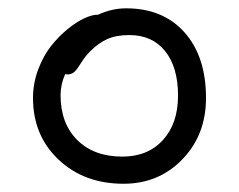

<svg xmlns="http://www.w3.org/2000/svg" viewBox="-20 -487 580 466"><path d="M279.8 -41Q184.1 -41 122.1 -99.6Q60.1 -158.2 60.1 -249Q60.1 -284.7 72.5 -317.9Q85 -351.1 103.5 -374.8Q122.1 -398.4 144 -416.3Q166 -434.1 185.3 -442.9Q204.6 -451.7 217.8 -451.2Q251.5 -466.8 286.1 -466.8Q376 -466.8 428 -408.2Q480 -349.6 480 -249Q480 -159.7 422.6 -100.3Q365.2 -41 279.8 -41ZM127 -255.9Q127 -187.5 167.5 -147.2Q208 -106.9 276.9 -106.9Q338.9 -106.9 375.5 -147.2Q412.1 -187.5 412.1 -254.9Q412.1 -323.7 380.9 -362.8Q349.6 -401.9 293.9 -401.9Q262.2 -401.9 240.7 -392.3Q219.2 -382.8 199.2 -362.8Q187 -350.6 177.2 -335Q167.5 -319.3 161.1 -313Q154.8 -306.6 143.1 -306.2Q141.1 -307.1 138.2 -307.1Q127 -282.2 127 -255.9Z"/></svg>

Font: Shantell Sans Irregular Bouncy
Style: Regular
Weight: 300
Designer: Stephen Nixon, Anya Danilova, Shantell Martin
Foundry: Arrow Type
Version: Version 1.006;[9816181b4]